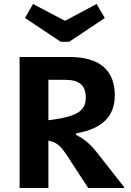

<svg xmlns="http://www.w3.org/2000/svg" viewBox="-20 -940 654 960"><path d="M465 -177 601 -4V0H421L320 -155Q292 -199 272 -215Q252 -231 222 -237V0H78V-655H328Q440 -655 497 -606.5Q554 -558 554 -464Q554 -384 506 -337Q458 -290 360 -273V-266Q393 -249 417 -228.5Q441 -208 465 -177ZM409 -451Q409 -498 384 -519.5Q359 -541 305 -541H222V-339L246 -342Q333 -354 371 -378Q409 -402 409 -451ZM463 -920 504 -850 326 -731H284L105 -850L145 -920L305 -836Z"/></svg>

Font: Intel One Mono
Style: Bold
Weight: 700
Monospace: yes
Designer: Fred Shallcrass
Foundry: Frere-Jones Type LLC
Version: Version 1.400;hotconv 1.1.0;makeotfexe 2.6.0;FJTRelease1.4